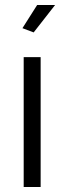

<svg xmlns="http://www.w3.org/2000/svg" viewBox="-20 -750 258 770"><path d="M115 -620 70 -637 129 -730H201ZM75 0V-521H143V0Z"/></svg>

Font: PTCRaleway
Style: Regular
Weight: 400
Designer: Matt McInerney, Pablo Impallari, Rodrigo Fuenzalida
Foundry: Matt McInerney, Pablo Impallari, Rodrigo Fuenzalida
Version: Version 3.000g; ttfautohint (v1.5) -l 8 -r 28 -G 28 -x 14 -D